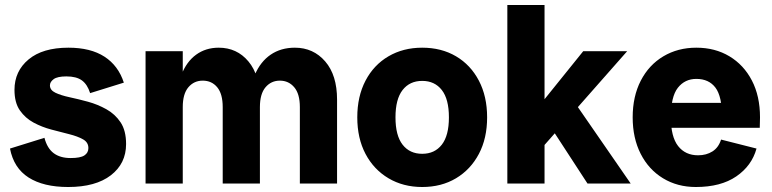

<svg xmlns="http://www.w3.org/2000/svg" viewBox="-20 -735 3092 769"><path d="M253 14Q154 14 94.5 -24Q35 -62 20 -140L158 -183Q169 -141 195 -121.5Q221 -102 263 -102Q302 -102 318 -112.5Q334 -123 334 -142Q334 -165 312.5 -177Q291 -189 257.5 -197.5Q224 -206 186 -216Q148 -226 114.5 -244Q81 -262 59.5 -293Q38 -324 38 -375Q38 -450 94.5 -497Q151 -544 254 -544Q343 -544 398.5 -508Q454 -472 476 -404L341 -362Q330 -397 308 -413Q286 -429 246 -429Q210 -429 195 -418Q180 -407 180 -393Q180 -374 202 -363.5Q224 -353 259 -345.5Q294 -338 332.5 -327.5Q371 -317 406 -297.5Q441 -278 463 -245Q485 -212 485 -158Q485 -80 424 -33Q363 14 253 14Z M1181 0V-306Q1181 -359 1158.5 -385.5Q1136 -412 1101 -412Q1066 -412 1043.5 -385.5Q1021 -359 1021 -306H978Q978 -382 1000.5 -435Q1023 -488 1064 -516Q1105 -544 1161 -544Q1235 -544 1282.5 -489Q1330 -434 1330 -336V0ZM563 0V-530H712V0ZM872 0V-306Q872 -359 850 -385.5Q828 -412 792 -412Q757 -412 734.5 -385.5Q712 -359 712 -306H686Q686 -382 706.5 -435Q727 -488 765.5 -516Q804 -544 856 -544Q929 -544 975 -489Q1021 -434 1021 -336V0Z M1671 14Q1595 14 1536 -21Q1477 -56 1444 -118.5Q1411 -181 1411 -265Q1411 -349 1444 -412Q1477 -475 1536 -509.5Q1595 -544 1671 -544Q1748 -544 1806.5 -509.5Q1865 -475 1898 -412Q1931 -349 1931 -265Q1931 -181 1898 -118.5Q1865 -56 1806.5 -21Q1748 14 1671 14ZM1671 -119Q1721 -119 1749.5 -155.5Q1778 -192 1778 -265Q1778 -338 1749.5 -374.5Q1721 -411 1671 -411Q1621 -411 1592.5 -374.5Q1564 -338 1564 -265Q1564 -192 1592.5 -155.5Q1621 -119 1671 -119Z M2150 -142V-324L2316 -530H2492ZM2012 0V-715H2161V0ZM2333 0 2178 -238 2269 -343 2506 0Z M2767 14Q2693 14 2635.5 -21Q2578 -56 2546 -119Q2514 -182 2514 -265Q2514 -349 2546.5 -412Q2579 -475 2637 -509.5Q2695 -544 2769 -544Q2844 -544 2901.5 -509.5Q2959 -475 2991.5 -412.5Q3024 -350 3024 -265Q3024 -254 3023.5 -244Q3023 -234 3023 -223H2597V-323H2913L2872 -265Q2872 -349 2845.5 -384Q2819 -419 2769 -419Q2723 -419 2695 -383.5Q2667 -348 2667 -265Q2667 -187 2696 -150Q2725 -113 2776 -113Q2809 -113 2833.5 -128.5Q2858 -144 2868 -176L3010 -140Q2991 -71 2929 -28.5Q2867 14 2767 14Z"/></svg>

Font: Radio Canada Big
Style: Bold
Weight: 700
Designer: Étienne Aubert Bonn
Foundry: Coppers and Brasses
Version: Version 1.001